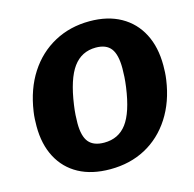

<svg xmlns="http://www.w3.org/2000/svg" viewBox="-110 -864 997 986"><g transform="rotate(-15 388.5 -371.0)"><path d="M358 10Q260 10 191 -27.5Q122 -65 85 -135Q48 -205 48 -301Q48 -319 49 -339Q50 -359 53 -378Q70 -494 124 -577.5Q178 -661 262 -706.5Q346 -752 450 -752Q546 -752 615 -713.5Q684 -675 721 -604Q758 -533 758 -435Q758 -418 757 -398.5Q756 -379 753 -359Q737 -246 683 -162.5Q629 -79 546 -34.5Q463 10 358 10ZM363 -130Q439 -130 482.5 -188Q526 -246 544 -376Q548 -405 549.5 -429.5Q551 -454 551 -475Q551 -548 526 -580.5Q501 -613 446 -613Q370 -613 325.5 -552Q281 -491 262 -357Q258 -329 256.5 -305.5Q255 -282 255 -262Q255 -192 281 -161Q307 -130 363 -130Z"/></g></svg>

Font: Libre Franklin ExtraBold
Style: Italic
Weight: 800
Italic angle: -8°
Designer: Pablo Impallari, Rodrigo Fuenzalida, Nhung Nguyen
Foundry: Impallari Type
Version: Version 3.000